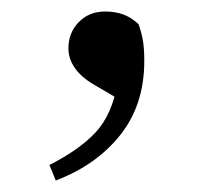

<svg xmlns="http://www.w3.org/2000/svg" viewBox="-20 -136 369 334"><path d="M77 178 66 151Q119 124 147 93.5Q175 63 185 7L196 42L143 11Q121 -2 110 -18Q99 -34 99 -52Q99 -79 117 -97.5Q135 -116 163 -116Q180 -116 194 -111Q208 -106 221 -94Q227 -77 229 -63Q231 -49 231 -30Q231 46 189.5 98.5Q148 151 77 178Z"/></svg>

Font: Noto Serif JP ExtraLight Medium
Style: Regular
Weight: 500
Version: Version 2.003-H1;hotconv 1.1.1;makeotfexe 2.6.0